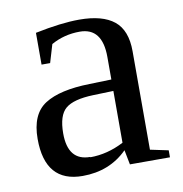

<svg xmlns="http://www.w3.org/2000/svg" viewBox="-61 -526 566 595"><g transform="rotate(-10 221.5 -228.5)"><path d="M292 -340V-339Q292 -431 221 -431Q172 -431 131 -408L114 -351H87V-451Q169 -468 226 -468Q299 -468 335.5 -438.5Q372 -409 372 -343V-33L429 -21V1H303L294 -45Q238 11 153 11Q35 11 35 -126Q35 -204 82 -234Q129 -264 223 -266L292 -268ZM186 -43V-42Q240 -42 292 -69V-232L228 -230Q166 -228 141 -207Q116 -186 116 -129Q116 -43 186 -43Z"/></g></svg>

Font: Libra Serif Modern
Style: Regular
Weight: 400
Designer: Stefan Peev, Context Ltd
Foundry: Stefan Peev, Context Ltd
Version: Version 1.000